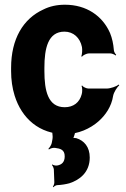

<svg xmlns="http://www.w3.org/2000/svg" viewBox="-20 -558 532 813"><path d="M168 -257V-271C168 -353 183 -424 253 -424C291 -424 319 -398 327 -359C329 -349 328 -326 324 -320L327 -318C331 -324 347 -332 357 -332H446C454 -332 465 -327 470 -323L472 -326C468 -330 462 -339 462 -347C460 -372 455 -396 446 -418C414 -491 346 -538 255 -538C220 -538 190 -531 164 -518C78 -479 27 -393 27 -271V-257C27 -220 32 -185 42 -153C72 -57 146 10 256 10C311 10 362 -13 398 -45C426 -70 452 -106 459 -152C462 -168 476 -189 485 -197L483 -200C473 -192 448 -183 431 -183H355C346 -183 331 -190 328 -196L325 -194C329 -188 329 -168 326 -159C317 -124 291 -104 254 -104C183 -104 168 -174 168 -257ZM254 104C254 129 241 140 221 143C215 144 204 141 201 138L200 141C203 144 207 152 208 159L210 212C211 218 207 229 204 232L206 235C209 231 217 226 222 226C242 225 259 222 274 218C317 204 360 172 360 109C360 64 336 37 303 27C299 26 289 25 286 28L288 31C291 28 294 17 296 11C297 4 302 -5 306 -8L303 -12C300 -8 292 -3 286 -3H238C226 -3 204 -13 198 -22L195 -19C200 -10 205 17 202 32L199 48C197 57 189 68 185 72L187 75C192 71 204 67 212 68C236 71 254 76 254 104Z"/></svg>

Font: Asimov
Style: EdgeNar
Weight: 500
Designer: Google
Version: Version 2.000980: 2014